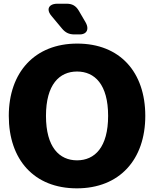

<svg xmlns="http://www.w3.org/2000/svg" viewBox="-20 -1008 838 1044"><path d="M413.1 -820.8C439.9 -820.8 455.1 -834 455.1 -855C455.1 -863.8 452.1 -875 445.3 -886.7L408.2 -950.2C392.1 -977.1 372.1 -987.8 342.3 -987.8H292C262.2 -987.8 244.1 -975.1 244.1 -956.1C244.1 -945.8 249 -934.1 260.3 -920.9L316.9 -853C335 -831.1 355 -820.8 384.3 -820.8ZM397.9 16.1C629.9 16.1 770 -140.1 770 -377.9C770 -615.2 632.8 -771 399.9 -771C168 -771 27.8 -613.8 27.8 -377.9C27.8 -140.1 165 16.1 397.9 16.1ZM398.9 -136.2C303.2 -136.2 230 -207 230 -377.9C230 -548.8 303.2 -619.1 398.9 -619.1C495.1 -619.1 567.9 -548.8 567.9 -377.9C567.9 -207 495.1 -136.2 398.9 -136.2Z"/></svg>

Font: Jellee Bold
Style: Regular
Weight: 700
Designer: Alfredo Marco Pradil
Foundry: Hanken Design Co.
Version: Version 1.223;hotconv 1.0.109;makeotfexe 2.5.65596